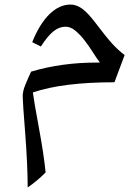

<svg xmlns="http://www.w3.org/2000/svg" viewBox="-20 -421 615 847"><path d="M181.2 339.8Q141.6 379.4 102.1 405.8Q102.1 310.1 91.3 168.5Q80.1 27.3 80.1 3.9Q80.1 -18.6 91.6 -46.6Q103 -74.7 117.2 -105Q251.5 -145 406.2 -145H420.9Q406.2 -164.1 389.2 -191.2Q372.1 -218.3 352.8 -243.2Q333.5 -268.1 312.5 -285.6Q291.5 -303.2 269 -303.2Q241.2 -303.2 215.6 -282.7Q189.9 -262.2 160.2 -215.8L122.1 -234.9Q153.8 -314.5 197.5 -357.7Q241.2 -400.9 291 -400.9Q316.9 -400.9 341.8 -383.1Q366.7 -365.2 398.4 -323.7Q448.7 -257.3 474.6 -228.8Q500.5 -200.2 529.8 -178.2L484.9 -58.1Q256.8 -58.1 125 -13.2Q129.9 25.9 152.3 146.5Q173.8 262.7 181.2 339.8Z"/></svg>

Font: Droid Arabic Naskh
Style: Regular
Weight: 400
Designer: Pascal Zoghbi
Foundry: Ascender Corporation
Version: Version 1.00